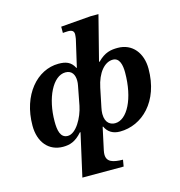

<svg xmlns="http://www.w3.org/2000/svg" viewBox="-130 -820 1082 1155"><g transform="rotate(-15 411.0 -242.5)"><path d="M497 220 504 179C440 178 404 166 404 120C404 113 405 105 407 95L437 -44H440C457 -8 487 11 531 11C669 11 794 -106 794 -310C794 -408 738 -479 647 -479C604 -479 567 -473 521 -427H517L588 -705H539L352 -690V-651C352 -651 369 -653 384 -653C410 -653 421 -644 421 -624C421 -617 419 -602 418 -596L379 -427H376C355 -469 322 -479 278 -479C145 -479 31 -351 31 -159C31 -56 88 11 177 11C219 11 255 0 296 -47H300L240 220ZM516 -45C491 -45 455 -58 455 -119C455 -130 457 -146 460 -159L484 -275C502 -363 548 -418 600 -418C642 -418 652 -371 652 -325C652 -162 591 -45 516 -45ZM221 -45C174 -45 166 -96 166 -149C166 -294 226 -418 305 -418C346 -418 361 -387 361 -351C361 -342 360 -332 358 -322L335 -202C321 -132 273 -45 221 -45Z"/></g></svg>

Font: STIX Two Text
Style: Bold Italic
Weight: 700
Italic angle: -12°
Designer: Ross Mills, John Hudson & Paul Hanslow, Tiro Typeworks Ltd; with prior portions MicroPress Inc. and Coen Hoffman, Elsevi
Foundry: Tiro Typeworks Ltd
Version: Version 2.13 b171